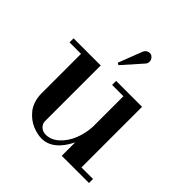

<svg xmlns="http://www.w3.org/2000/svg" viewBox="-202 -917 1084 1084"><g transform="rotate(45 339.5 -375.0)"><path d="M292 12.2Q276.4 12.2 258.3 8.3Q240.2 4.4 219.5 -3.9Q198.7 -12.2 179.9 -26.9Q161.1 -41.5 145.8 -60.5Q130.4 -79.6 121.1 -107.7Q111.8 -135.7 111.8 -168.9V-483.9H20V-516.1H236.8V-69.8Q236.8 -50.8 252.9 -35.4Q269 -20 293 -20Q335.9 -20 371.8 -53Q407.7 -85.9 427.5 -135.5Q447.3 -185.1 450.2 -240.2V-483.9H359.9V-516.1H566.9V-32.2H659.2V0H441.9V-106.9Q382.8 12.2 292 12.2ZM293.9 -595.2 350.1 -740.2Q359.4 -758.3 376.7 -761.2Q394 -764.2 403.8 -753.9Q415 -744.6 416.7 -730.5Q418.5 -716.3 410.2 -705.1L306.2 -587.9Z"/></g></svg>

Font: Fin Serif Display
Style: Italic
Weight: 400
Designer: J. Blake Harris
Version: Version 1.006;FEAKit 1.0